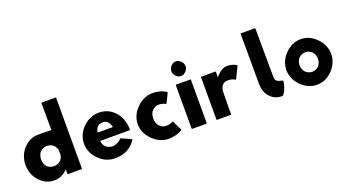

<svg xmlns="http://www.w3.org/2000/svg" viewBox="-62 -1524 3971 2203"><g transform="rotate(-20 1924.0 -422.5)"><path d="M283 -346H284C305 -367 335 -380 367 -380C399 -380 428 -368 450 -346C463 -331 475 -309 479 -284V-229C475 -204 464 -183 450 -166C430 -146 400 -133 367 -133C333 -133 304 -145 283 -166H282C264 -188 252 -219 252 -256C252 -292 264 -323 283 -346ZM656 3V-863L652 -867H481L477 -863L478 -533H473C410 -536 342 -535 315 -535C248 -535 192 -508 148 -464L140 -456C91 -406 62 -335 62 -256C62 -177 91 -107 139 -57L147 -49C190 -5 247 22 315 22C378 22 432 -5 470 -43L479 -51V3L483 7H652Z M968 -330C971 -351 979 -373 994 -390V-391H995C1011 -406 1033 -416 1060 -416C1084 -416 1104 -408 1121 -392L1122 -391C1135 -375 1146 -355 1151 -330L1152 -324H967ZM992 -151 991 -152C975 -170 964 -194 962 -219L961 -224H1323L1327 -229C1327 -325 1295 -402 1245 -453L1238 -460C1191 -509 1128 -535 1055 -535C980 -535 913 -503 862 -452L861 -451L854 -444C806 -395 776 -329 776 -256C776 -184 806 -118 854 -69L861 -62C911 -10 979 22 1055 22C1140 22 1212 0 1269 -57L1270 -58L1277 -65C1291 -79 1305 -96 1317 -116L1313 -119L1190 -173C1117 -98 1037 -107 992 -151Z M1881 -27 1823 -146 1819 -150C1810 -144 1779 -127 1735 -127C1704 -127 1677 -140 1655 -162H1654C1634 -186 1621 -219 1621 -257C1621 -294 1633 -327 1654 -351H1655C1676 -373 1704 -386 1735 -386C1778 -386 1809 -369 1819 -363L1823 -367L1881 -484L1877 -488C1877 -488 1821 -535 1710 -535C1638 -535 1569 -502 1518 -449L1511 -442C1463 -393 1432 -328 1432 -255C1432 -184 1462 -121 1509 -72L1517 -64C1568 -11 1637 22 1710 22C1818 22 1875 -22 1877 -23Z M2027 -637 2034 -630C2048 -616 2067 -606 2089 -606C2110 -606 2129 -615 2144 -629L2151 -637C2166 -652 2176 -673 2176 -696C2176 -719 2166 -740 2151 -755L2144 -762C2130 -776 2111 -786 2089 -786C2068 -786 2049 -777 2034 -763L2027 -755C2012 -740 2002 -719 2002 -696C2002 -673 2012 -652 2027 -637ZM2000 7H2176L2180 3V-529L2176 -533H2000L1996 -529V3Z M2488 -457 2480 -448V-516L2476 -520H2303L2299 -516V3L2303 7H2473L2477 3L2480 -272C2480 -281 2484 -321 2509 -351C2524 -366 2546 -377 2576 -377C2622 -377 2654 -359 2665 -351L2668 -354L2740 -500L2736 -504C2733 -506 2689 -535 2627 -535C2570 -535 2529 -501 2505 -475H2504L2497 -468C2494 -464 2491 -460 2488 -457ZM2497 -464Z M3112 1 3119 -6C3146 -33 3178 -132 3170 -153L3161 -161V-162H3160C3153 -163 3120 -165 3096 -186H3095C3086 -197 3080 -212 3080 -232L3076 -828L3072 -832H2900L2896 -828L2898 -223C2898 -149 2919 -90 2957 -52L2964 -45C2997 -12 3043 7 3103 7C3105 7 3108 5 3112 1Z M3439 -341C3459 -362 3490 -376 3521 -376C3552 -376 3581 -362 3602 -341C3621 -318 3633 -289 3633 -256C3633 -224 3621 -195 3602 -172C3581 -151 3552 -137 3521 -137C3490 -137 3461 -150 3439 -172C3421 -194 3408 -224 3408 -256C3408 -288 3419 -318 3439 -341ZM3326 -68 3333 -61C3383 -10 3449 22 3522 22C3594 22 3659 -9 3708 -59L3715 -66C3764 -116 3794 -184 3794 -256C3794 -328 3764 -396 3715 -446L3707 -454C3658 -504 3594 -535 3522 -535C3450 -535 3384 -504 3334 -453L3326 -445C3277 -395 3247 -328 3247 -256C3247 -184 3278 -117 3326 -68Z"/></g></svg>

Font: Hussar Woodtype
Style: Bd
Weight: 900
Foundry: Cannot Into Space Fonts
Version: Version 1.07